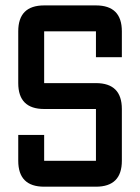

<svg xmlns="http://www.w3.org/2000/svg" viewBox="-20 -704 528 724"><path d="M48.8 -195.3H146.5V-97.7H341.8V-293H146.5Q48.8 -293 48.8 -390.6V-585.9Q48.8 -683.6 146.5 -683.6H341.8Q439.5 -683.6 439.5 -585.9V-488.3H341.8V-585.9H146.5V-390.6H341.8Q439.5 -390.6 439.5 -293V-97.7Q439.5 0 341.8 0H146.5Q48.8 0 48.8 -97.7Z"/></svg>

Font: BabelStone Runic Beorhtnoth
Style: Regular
Weight: 400
Designer: Andrew West
Foundry: BabelStone
Version: Version 7.004;November 9, 2023